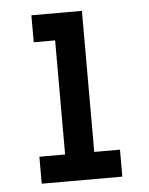

<svg xmlns="http://www.w3.org/2000/svg" viewBox="-45 -711 479 617"><g transform="rotate(-5 195.0 -402.0)"><path d="M325 -218V-131H65V-218H148V-586H79V-673H242V-218Z"/></g></svg>

Font: Biryani
Style: Bold
Weight: 700
Designer: Dan Reynolds and Mathieu Reguer
Foundry: Dan Reynolds and Mathieu Reguer
Version: Version 1.004; ttfautohint (v1.1) -l 5 -r 5 -G 72 -x 0 -D la